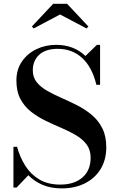

<svg xmlns="http://www.w3.org/2000/svg" viewBox="-20 -1002 630 1036"><path d="M304 -924 162 -848.5 152 -859 267 -981.5H342L457 -859L447 -848.5ZM69.5 10H52.5V-210H72Q86.5 -156 115.5 -109.2Q144.5 -62.5 191.2 -34.2Q238 -6 305.5 -6Q381 -6 425 -44.5Q469 -83 469 -151.5Q469 -193.5 447.2 -222.5Q425.5 -251.5 389.8 -272.5Q354 -293.5 311.2 -311.8Q268.5 -330 226 -350.5Q183.5 -371 147.8 -399Q112 -427 90.2 -467.8Q68.5 -508.5 68.5 -567.5Q68.5 -626.5 98 -669.8Q127.5 -713 176.2 -736.5Q225 -760 283 -760Q378 -760 441 -700L503 -760H520V-544.5H500Q477.5 -639 423.8 -688.8Q370 -738.5 292 -738.5Q226 -738.5 191.5 -706.5Q157 -674.5 157 -622.5Q157 -584.5 178.5 -558Q200 -531.5 235.5 -511.5Q271 -491.5 313.2 -473Q355.5 -454.5 397.8 -433Q440 -411.5 475.2 -382Q510.5 -352.5 532 -310Q553.5 -267.5 553.5 -207.5Q553.5 -140 523 -90Q492.5 -40 438.2 -12.8Q384 14.5 313.5 14.5Q254.5 14.5 209.8 -4.5Q165 -23.5 133 -56.5Z"/></svg>

Font: Bodoni* 11pt Medium
Style: Regular
Weight: 500
Version: Version 2.3